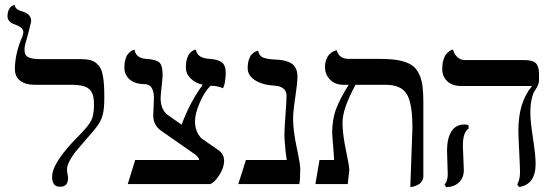

<svg xmlns="http://www.w3.org/2000/svg" viewBox="-20 -766 2305 799"><path d="M82 -558.1Q82 -535.2 98.4 -527.6Q114.7 -520 147 -520H316.9Q338.9 -520 354.7 -516.1Q370.6 -512.2 381.3 -502.7Q392.1 -493.2 398.4 -481.4Q404.8 -469.7 408.2 -450.2Q411.6 -430.7 412.8 -410.9Q414.1 -391.1 414.1 -360.8Q414.1 -315.4 408.2 -291.3Q402.3 -267.1 388.2 -246.3Q374 -225.6 335 -182.1Q305.7 -148.4 294.2 -134.3Q282.7 -120.1 270.8 -98.6Q258.8 -77.1 258.8 -61Q258.8 -52.7 261 -41.5Q263.2 -30.3 263.2 -24.9Q263.2 11.2 230 11.2Q196.8 11.2 196.8 -29.8Q196.8 -89.8 308.1 -201.2Q347.7 -241.2 359.4 -263.9Q371.1 -286.6 371.1 -332Q371.1 -352.5 367.9 -365.7Q364.7 -378.9 355.5 -390.6Q346.2 -402.3 326.9 -407.7Q307.6 -413.1 277.8 -413.1H125Q86.4 -413.1 64.2 -429.7Q42 -446.3 42 -479Q42 -534.2 65.9 -597.2Q77.1 -619.6 77.1 -632.8Q77.1 -651.4 44.9 -663.1Q11.2 -673.8 11.2 -698.2Q11.2 -710.9 14.4 -720.2Q17.6 -729.5 22 -734.1Q26.4 -738.8 30.3 -741.2Q35.2 -744.1 38.1 -745.1L41 -746.1Q43 -726.1 70.8 -719.2Q109.9 -708.5 109.9 -678.2Q109.9 -675.8 101.3 -642.1Q92.8 -608.4 90.8 -602.1Q82 -576.7 82 -558.1Z M819.3 -189.5 890.6 -140.1Q912.6 -124 912.6 -97.2Q912.6 -67.4 891.6 -35.6Q870.6 -3.9 853.5 0H511.7L542.5 -100.1H808.6Q808.6 -108.9 793.5 -122.1L647.5 -224.1Q617.7 -247.1 617.7 -285.2L620.6 -356.9Q620.6 -416 580.6 -416Q543 -416 520.3 -434.8Q497.6 -453.6 497.6 -484.9Q497.6 -504.4 502 -519.3Q506.3 -534.2 512.5 -541.3Q518.6 -548.3 524.7 -552.7Q530.8 -557.1 535.2 -558.1L539.6 -559.1Q545.4 -523.9 588.4 -521Q627.9 -518.6 642.3 -506.8Q656.7 -495.1 656.7 -454.1Q656.7 -442.4 652.6 -405.8Q648.4 -369.1 648.4 -357.9Q648.4 -312 675.8 -289.1L735.8 -247.1Q771 -342.3 823.7 -413.1Q793 -419.9 773.2 -439.7Q753.4 -459.5 753.4 -484.9Q753.4 -505.4 757.8 -520.5Q762.2 -535.6 768.3 -542.7Q774.4 -549.8 780.5 -554Q786.6 -558.1 791 -558.6L795.4 -559.1Q799.3 -524.4 852.5 -521Q868.7 -519.5 878.4 -517.3Q888.2 -515.1 898.7 -509.5Q909.2 -503.9 914.3 -491.9Q919.4 -480 919.4 -461.9Q919.4 -448.7 916.5 -428.2Q913.6 -407.7 907.7 -398.9Q884.8 -409.2 856.4 -409.2Q831.5 -385.3 811.5 -339.4Q791.5 -293.5 791.5 -261.2Q791.5 -216.8 819.3 -189.5Z M1199.7 -272Q1199.7 -222.2 1214.6 -153.1Q1229.5 -84 1229.5 -63Q1229.5 -19 1225.6 0H971.7L1003.4 -100.1H1173.3Q1168 -130.9 1164.6 -181.2Q1163.6 -188 1163.6 -204.1Q1163.6 -230.5 1168 -287.8Q1172.4 -345.2 1172.4 -369.1Q1172.4 -387.2 1159.4 -397.5Q1146.5 -407.7 1125.5 -409.2Q1072.8 -412.1 1041.7 -431.9Q1010.7 -451.7 1010.7 -481.9Q1010.7 -502 1015.4 -516.8Q1020 -531.7 1026.4 -538.6Q1032.7 -545.4 1039.1 -549.3Q1045.4 -553.2 1050.3 -553.7L1054.7 -554.2Q1056.6 -542.5 1063.2 -534.9Q1069.8 -527.3 1081.8 -524.2Q1093.8 -521 1101.6 -520Q1109.4 -519 1124.5 -518.1Q1140.6 -517.6 1152.1 -515.9Q1163.6 -514.2 1176.8 -509.8Q1189.9 -505.4 1198.2 -498.3Q1206.5 -491.2 1212.2 -478.5Q1217.8 -465.8 1217.8 -448.2Q1217.8 -419.9 1208.7 -360.6Q1199.7 -301.3 1199.7 -272Z M1687.5 12.2 1696.3 -233.9Q1696.3 -335.4 1672.9 -374.3Q1649.4 -413.1 1584.5 -413.1H1459.5Q1405.3 -313.5 1405.3 -255.9Q1405.3 -209.5 1419.4 -142.1Q1433.6 -74.7 1433.6 -58.1L1427.2 0H1292.5L1309.6 -100.1H1370.6Q1369.6 -114.7 1367.7 -141.1Q1365.7 -167.5 1364 -187.7Q1362.3 -208 1362.3 -211.9Q1362.3 -271 1380.1 -316.2Q1397.9 -361.3 1431.2 -413.1H1409.7Q1375 -413.1 1353.8 -434.3Q1332.5 -455.6 1332.5 -486.8Q1332.5 -504.4 1337.6 -518.1Q1342.8 -531.7 1349.9 -538.8Q1356.9 -545.9 1364 -550.3Q1371.1 -554.7 1376 -555.7L1381.3 -557.1Q1390.6 -521 1430.7 -521H1556.6Q1594.2 -521 1621.1 -517.8Q1647.9 -514.6 1669.4 -506.8Q1690.9 -499 1704.1 -486.3Q1717.3 -473.6 1726.1 -453.4Q1734.9 -433.1 1738.3 -407Q1741.7 -380.9 1741.7 -344.2V-33.2Q1741.7 -21.5 1736.1 -12.5Q1730.5 -3.4 1722.7 1Q1714.8 5.4 1707 8.3Q1699.2 11.2 1693.4 11.7Z M2187 -295.9Q2187 -262.7 2198 -190.4Q2209 -118.2 2209 -85Q2209 2 2140.1 12.2L2132.3 2Q2144 -19.5 2144 -48.8Q2144 -69.8 2140.6 -136Q2137.2 -202.1 2137.2 -223.1Q2137.2 -340.8 2194.3 -408.2H1898.9Q1862.3 -408.2 1841.3 -428Q1820.3 -447.8 1820.3 -479Q1820.3 -500 1825 -515.9Q1829.6 -531.7 1836.2 -539.8Q1842.8 -547.9 1849.6 -552.7Q1855.5 -557.6 1860.4 -558.6L1865.2 -560.1Q1869.1 -542 1882.6 -529.1Q1896 -516.1 1914.1 -516.1H2160.2Q2197.8 -516.1 2210.4 -502.4Q2223.1 -488.8 2223.1 -458V-434.1Q2223.1 -421.4 2217.5 -409.4Q2211.9 -397.5 2205.1 -387.7Q2198.2 -377.9 2192.6 -354Q2187 -330.1 2187 -295.9ZM1906.2 -159.2Q1906.2 -149.4 1908.2 -108.4Q1910.2 -67.4 1910.2 -58.1Q1910.2 -27.8 1891.4 -8.3Q1872.6 11.2 1836.9 13.2L1830.1 2Q1843.3 -12.7 1843.3 -41Q1843.3 -49.8 1841.8 -89.1Q1840.3 -128.4 1840.3 -138.2Q1840.3 -190.4 1858.6 -219.2Q1877 -248 1913.1 -248Q1923.8 -248 1930.2 -244.1V-231Q1906.2 -216.3 1906.2 -159.2Z"/></svg>

Font: Linux Biolinum
Style: Regular
Weight: 400
Designer: Philipp H. Poll
Foundry: Philipp H. Poll
Version: Version 0.6.4